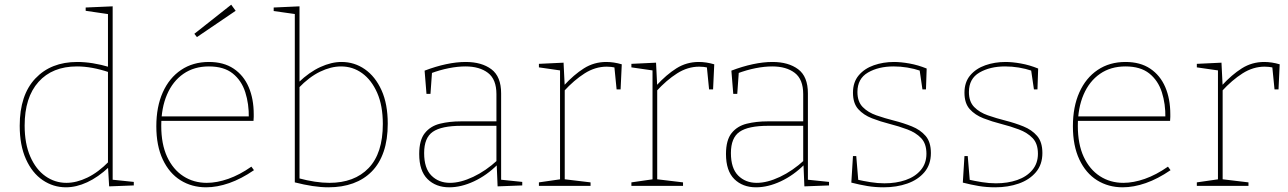

<svg xmlns="http://www.w3.org/2000/svg" viewBox="-20 -792 5487 818"><path d="M261 6Q207 6 162 -24.5Q117 -55 90.5 -114Q64 -173 64 -256Q64 -387 130.5 -457.5Q197 -528 309 -528Q341 -528 375.5 -522.5Q410 -517 447 -506L440 -502V-739L447 -731L345 -746V-760L460 -765V-19L453 -27L550 -17V-2L445 2L440 -83L444 -80Q398 -37 351.5 -15.5Q305 6 261 6ZM263 -13Q306 -13 352.5 -35.5Q399 -58 444 -104L440 -92V-491L445 -484Q371 -509 308 -509Q203 -509 144 -443Q85 -377 85 -257Q85 -180 109 -125Q133 -70 173.5 -41.5Q214 -13 263 -13Z M858 6Q797 6 749 -24Q701 -54 673.5 -112.5Q646 -171 646 -254Q646 -337 673.5 -398.5Q701 -460 751.5 -494Q802 -528 870 -528Q933 -528 975.5 -499.5Q1018 -471 1039.5 -421Q1061 -371 1061 -305Q1061 -300 1061 -294Q1061 -288 1060 -277H655V-296H1049L1040 -290Q1041 -349 1025 -399Q1009 -449 971.5 -479Q934 -509 870 -509Q807 -509 761.5 -477.5Q716 -446 691.5 -389Q667 -332 667 -256Q667 -178 692 -124Q717 -70 761 -41.5Q805 -13 861 -13Q904 -13 952.5 -30Q1001 -47 1051 -82L1062 -67Q1008 -30 956.5 -12Q905 6 858 6ZM819 -634 808 -648 965 -772 984 -746Z M1379 6Q1347 6 1311 0.5Q1275 -5 1236 -15V-741L1245 -731L1146 -745V-760L1256 -765V-437L1252 -441Q1298 -485 1345 -506.5Q1392 -528 1435 -528Q1490 -528 1534.5 -497Q1579 -466 1605.5 -407.5Q1632 -349 1632 -265Q1632 -197 1614.5 -146Q1597 -95 1564 -61.5Q1531 -28 1484.5 -11Q1438 6 1379 6ZM1383 -13Q1490 -13 1550.5 -76Q1611 -139 1611 -264Q1611 -342 1587 -396.5Q1563 -451 1523 -480Q1483 -509 1433 -509Q1390 -509 1343.5 -486.5Q1297 -464 1252 -417L1256 -432V-22L1251 -33Q1325 -13 1383 -13Z M2115 -19 2108 -27 2205 -17V-2L2100 2L2096 -94L2100 -91Q2054 -45 1999.5 -19.5Q1945 6 1894 6Q1837 6 1801.5 -29Q1766 -64 1766 -136Q1766 -195 1790 -225Q1814 -255 1854.5 -265Q1895 -275 1944 -275H2102L2095 -268V-391Q2095 -454 2059 -481.5Q2023 -509 1963 -509Q1930 -509 1892 -501.5Q1854 -494 1814 -479L1821 -490L1814 -392H1797L1789 -491Q1836 -509 1880.5 -518.5Q1925 -528 1964 -528Q2032 -528 2073.5 -497Q2115 -466 2115 -394ZM1787 -140Q1787 -75 1818 -44Q1849 -13 1897 -13Q1942 -13 1996 -38.5Q2050 -64 2100 -110L2095 -99V-263L2102 -256H1946Q1861 -256 1824 -230.5Q1787 -205 1787 -140Z M2276 0V-15L2373 -29L2366 -21V-499L2373 -491L2276 -505V-520L2381 -525L2386 -424L2382 -427Q2425 -474 2468 -501Q2511 -528 2563 -528Q2595 -528 2629 -518L2624 -411H2607L2597 -512L2602 -504Q2593 -506 2583.5 -507Q2574 -508 2565 -508Q2516 -508 2471 -479.5Q2426 -451 2382 -403L2386 -414V-21L2379 -29L2496 -15V0Z M2670 0V-15L2767 -29L2760 -21V-499L2767 -491L2670 -505V-520L2775 -525L2780 -424L2776 -427Q2819 -474 2862 -501Q2905 -528 2957 -528Q2989 -528 3023 -518L3018 -411H3001L2991 -512L2996 -504Q2987 -506 2977.5 -507Q2968 -508 2959 -508Q2910 -508 2865 -479.5Q2820 -451 2776 -403L2780 -414V-21L2773 -29L2890 -15V0Z M3422 -19 3415 -27 3512 -17V-2L3407 2L3403 -94L3407 -91Q3361 -45 3306.5 -19.5Q3252 6 3201 6Q3144 6 3108.5 -29Q3073 -64 3073 -136Q3073 -195 3097 -225Q3121 -255 3161.5 -265Q3202 -275 3251 -275H3409L3402 -268V-391Q3402 -454 3366 -481.5Q3330 -509 3270 -509Q3237 -509 3199 -501.5Q3161 -494 3121 -479L3128 -490L3121 -392H3104L3096 -491Q3143 -509 3187.5 -518.5Q3232 -528 3271 -528Q3339 -528 3380.5 -497Q3422 -466 3422 -394ZM3094 -140Q3094 -75 3125 -44Q3156 -13 3204 -13Q3249 -13 3303 -38.5Q3357 -64 3407 -110L3402 -99V-263L3409 -256H3253Q3168 -256 3131 -230.5Q3094 -205 3094 -140Z M3633 -400Q3633 -359 3655.5 -336Q3678 -313 3714 -300.5Q3750 -288 3789.5 -278Q3829 -268 3865 -253.5Q3901 -239 3923.5 -213Q3946 -187 3946 -140Q3946 -91 3918.5 -58.5Q3891 -26 3845.5 -10Q3800 6 3745 6Q3708 6 3675 0.5Q3642 -5 3607 -14L3614 -127H3628L3637 -19L3631 -27Q3657 -21 3688 -16Q3719 -11 3748 -11Q3798 -11 3838.5 -25Q3879 -39 3903 -67.5Q3927 -96 3927 -137Q3927 -180 3904.5 -203.5Q3882 -227 3846 -240.5Q3810 -254 3770.5 -264Q3731 -274 3695 -288Q3659 -302 3636.5 -327Q3614 -352 3614 -397Q3614 -442 3638.5 -471Q3663 -500 3703 -514Q3743 -528 3789 -528Q3818 -528 3854.5 -521.5Q3891 -515 3928 -500L3925 -411H3910L3897 -500L3903 -490Q3846 -509 3787 -509Q3723 -509 3678 -483Q3633 -457 3633 -400Z M4108 -400Q4108 -359 4130.5 -336Q4153 -313 4189 -300.5Q4225 -288 4264.5 -278Q4304 -268 4340 -253.5Q4376 -239 4398.5 -213Q4421 -187 4421 -140Q4421 -91 4393.5 -58.5Q4366 -26 4320.5 -10Q4275 6 4220 6Q4183 6 4150 0.5Q4117 -5 4082 -14L4089 -127H4103L4112 -19L4106 -27Q4132 -21 4163 -16Q4194 -11 4223 -11Q4273 -11 4313.5 -25Q4354 -39 4378 -67.5Q4402 -96 4402 -137Q4402 -180 4379.5 -203.5Q4357 -227 4321 -240.5Q4285 -254 4245.5 -264Q4206 -274 4170 -288Q4134 -302 4111.5 -327Q4089 -352 4089 -397Q4089 -442 4113.5 -471Q4138 -500 4178 -514Q4218 -528 4264 -528Q4293 -528 4329.5 -521.5Q4366 -515 4403 -500L4400 -411H4385L4372 -500L4378 -490Q4321 -509 4262 -509Q4198 -509 4153 -483Q4108 -457 4108 -400Z M4763 6Q4702 6 4654 -24Q4606 -54 4578.5 -112.5Q4551 -171 4551 -254Q4551 -337 4578.5 -398.5Q4606 -460 4656.5 -494Q4707 -528 4775 -528Q4838 -528 4880.5 -499.5Q4923 -471 4944.5 -421Q4966 -371 4966 -305Q4966 -300 4966 -294Q4966 -288 4965 -277H4560V-296H4954L4945 -290Q4946 -349 4930 -399Q4914 -449 4876.5 -479Q4839 -509 4775 -509Q4712 -509 4666.5 -477.5Q4621 -446 4596.5 -389Q4572 -332 4572 -256Q4572 -178 4597 -124Q4622 -70 4666 -41.5Q4710 -13 4766 -13Q4809 -13 4857.5 -30Q4906 -47 4956 -82L4967 -67Q4913 -30 4861.5 -12Q4810 6 4763 6Z M5079 0V-15L5176 -29L5169 -21V-499L5176 -491L5079 -505V-520L5184 -525L5189 -424L5185 -427Q5228 -474 5271 -501Q5314 -528 5366 -528Q5398 -528 5432 -518L5427 -411H5410L5400 -512L5405 -504Q5396 -506 5386.5 -507Q5377 -508 5368 -508Q5319 -508 5274 -479.5Q5229 -451 5185 -403L5189 -414V-21L5182 -29L5299 -15V0Z"/></svg>

Font: Bitter Thin Thin
Style: Regular
Weight: 250
Version: Version 2.002